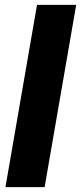

<svg xmlns="http://www.w3.org/2000/svg" viewBox="-20 -770 333 790"><path d="M293.5 -750 163.6 0H2.4L132.3 -750Z"/></svg>

Font: Roboto Black
Style: Italic
Weight: 900
Italic angle: -12°
Designer: Christian Robertson
Foundry: Google
Version: Version 3.0; 2020